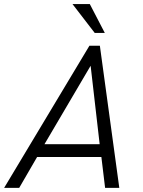

<svg xmlns="http://www.w3.org/2000/svg" viewBox="-40 -912 693 932"><path d="M419.9 -752 312 -892.1H396L468.8 -752ZM-20 0 394 -689.9H444.8L539.1 0H470.2L452.1 -149.9H140.1L53.2 0ZM175.8 -211.9H443.8L399.9 -592.8Z"/></svg>

Font: HK Grotesk Light Italic
Style: Regular
Weight: 300
Italic angle: -13°
Designer: Alfredo Marco Pradil and Stefan Peev
Foundry: Hanken Design Co.
Version: Version 1.000;PS 001.000;hotconv 1.0.88;makeotf.lib2.5.64775